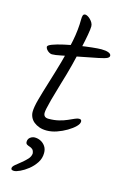

<svg xmlns="http://www.w3.org/2000/svg" viewBox="-131 -703 636 988"><g transform="rotate(15 187.0 -209.0)"><path d="M241 -594Q241 -580 235.5 -548.5Q230 -517 220 -473Q210 -429 196.5 -376.5Q183 -324 166 -269Q148 -209 139 -175Q130 -141 127 -125.5Q124 -110 124 -103Q124 -78 151 -78Q181 -78 205.5 -84Q230 -90 249 -98.5Q268 -107 281.5 -113Q295 -119 303 -119Q311 -119 314 -116Q317 -113 317 -107Q317 -95 302 -80Q287 -65 262.5 -50.5Q238 -36 210.5 -26.5Q183 -17 157 -17Q135 -17 118 -23Q101 -29 88.5 -39Q76 -49 69.5 -63Q63 -77 63 -92Q63 -117 75 -160.5Q87 -204 104.5 -260Q122 -316 139.5 -377.5Q157 -439 169 -500Q181 -561 181 -615Q181 -630 184 -637.5Q187 -645 196 -645Q201 -645 208.5 -641Q216 -637 223.5 -629.5Q231 -622 236 -613Q241 -604 241 -594ZM322 -494Q346 -494 360 -488.5Q374 -483 374 -473Q374 -465 363.5 -459.5Q353 -454 319.5 -447Q286 -440 218 -427Q160 -416 129.5 -409.5Q99 -403 82 -403Q75 -403 66.5 -408Q58 -413 52.5 -420.5Q47 -428 47 -434Q47 -442 69.5 -450.5Q92 -459 127.5 -467Q163 -475 201.5 -481Q240 -487 272.5 -490.5Q305 -494 322 -494ZM49 227Q42 227 37.5 225Q33 223 33 217Q33 208 45.5 197.5Q58 187 74.5 174Q91 161 104.5 146.5Q118 132 119 115Q117 100 110 94Q103 88 94.5 85.5Q86 83 79.5 79Q73 75 73 65Q73 55 78 48Q83 41 91.5 37Q100 33 108 33Q125 33 140 40.5Q155 48 165 62.5Q175 77 175 98Q175 127 159.5 150.5Q144 174 122.5 191Q101 208 80.5 217.5Q60 227 49 227Z"/></g></svg>

Font: Kalam Variable Light
Style: Regular
Weight: 300
Designer: Lipi Raval, Jonny Pinhorn
Foundry: Indian Type Foundry
Version: Version 3.000